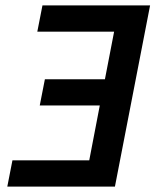

<svg xmlns="http://www.w3.org/2000/svg" viewBox="-20 -690 590 710"><path d="M7 0 26 -97H310L349 -300H127L146 -397H368L402 -573H118L137 -670H535L405 0Z"/></svg>

Font: Lode
Style: Bold Italic
Weight: 700
Italic angle: -11°
Monospace: yes
Designer: Belleve Invis
Foundry: Belleve Invis
Version: Version 29.2.0; ttfautohint (v1.8.3)